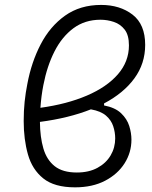

<svg xmlns="http://www.w3.org/2000/svg" viewBox="-20 -762 626 791"><path d="M408.7 -335.9V-327.6Q454.6 -318.8 479 -295.4Q503.4 -272 512.5 -242.9Q521.5 -213.9 521.5 -186.5Q521.5 -133.8 493.2 -89.1Q464.8 -44.4 412.8 -17.3Q360.8 9.8 289.1 9.8Q204.1 9.8 158.4 -26.9Q112.8 -63.5 95.2 -125.5Q77.6 -187.5 77.6 -263.2Q77.6 -305.7 81.5 -343Q85.4 -380.4 92.8 -417Q109.4 -505.9 147.7 -579.6Q186 -653.3 248 -697.5Q310.1 -741.7 396.5 -741.7Q474.1 -741.7 526.1 -701.7Q578.1 -661.6 578.1 -577.1Q578.1 -500 533.7 -439.2Q489.3 -378.4 408.7 -335.9ZM146.5 -317.9Q255.9 -333 337.9 -368.2Q419.9 -403.3 465.6 -455.8Q511.2 -508.3 511.2 -575.2Q511.2 -617.2 493.7 -639.9Q476.1 -662.6 449.2 -671.6Q422.4 -680.7 394 -680.7Q330.1 -680.7 282.7 -645.8Q235.4 -610.8 204.6 -550.3Q173.8 -489.7 158.7 -411.6Q149.9 -366.7 146.5 -317.9ZM354.5 -311.5Q263.7 -275.4 144.5 -259.8Q145 -197.3 158.7 -150.4Q172.4 -103.5 205.3 -77.4Q238.3 -51.3 296.4 -51.3Q346.2 -51.3 381.6 -70.6Q417 -89.8 435.8 -121.8Q454.6 -153.8 454.6 -191.9Q454.6 -216.8 446.5 -241.7Q438.5 -266.6 417 -285.4Q395.5 -304.2 354.5 -311.5Z"/></svg>

Font: Cascadia Code PL Light
Style: Italic
Weight: 300
Italic angle: -10°
Monospace: yes
Designer: Aaron Bell
Foundry: Saja Typeworks
Version: Version 2404.023; ttfautohint (v1.8.4)